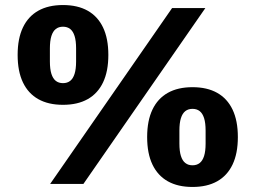

<svg xmlns="http://www.w3.org/2000/svg" viewBox="-20 -730 1014 762"><path d="M311 0H179L663 -698H795ZM230 -314Q172 -314 132 -336.5Q92 -359 71 -403Q50 -447 50 -512Q50 -577 71 -621Q92 -665 132 -687.5Q172 -710 230 -710Q288 -710 328 -687.5Q368 -665 389 -621Q410 -577 410 -512Q410 -447 389 -403Q368 -359 328 -336.5Q288 -314 230 -314ZM230 -400Q247 -400 258.5 -409Q270 -418 276 -437Q282 -456 282 -486V-538Q282 -568 276 -587Q270 -606 258.5 -615Q247 -624 230 -624Q213 -624 201.5 -615Q190 -606 184 -587Q178 -568 178 -538V-486Q178 -456 184 -437Q190 -418 201.5 -409Q213 -400 230 -400ZM744 12Q686 12 646 -10.5Q606 -33 585 -77Q564 -121 564 -186Q564 -251 585 -295Q606 -339 646 -361.5Q686 -384 744 -384Q802 -384 842 -361.5Q882 -339 903 -295Q924 -251 924 -186Q924 -121 903 -77Q882 -33 842 -10.5Q802 12 744 12ZM744 -74Q761 -74 772.5 -83Q784 -92 790 -111Q796 -130 796 -160V-212Q796 -242 790 -261Q784 -280 772.5 -289Q761 -298 744 -298Q727 -298 715.5 -289Q704 -280 698 -261Q692 -242 692 -212V-160Q692 -130 698 -111Q704 -92 715.5 -83Q727 -74 744 -74Z"/></svg>

Font: IBM Plex Sans
Style: Bold
Weight: 700
Designer: Mike Abbink, Paul van der Laan, Pieter van Rosmalen
Foundry: Bold Monday
Version: Version 3.201